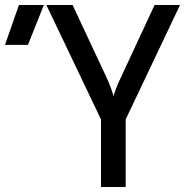

<svg xmlns="http://www.w3.org/2000/svg" viewBox="-154 -750 774 770"><path d="M-134 -570 -78 -730H22L-42 -570ZM251 0V-271L32 -730H137L272 -442Q284 -416 291.5 -395Q299 -374 301 -365Q304 -374 311.5 -395Q319 -416 332 -442L466 -730H568L350 -271V0Z"/></svg>

Font: JetBrains Mono NL Medium
Style: Regular
Weight: 500
Monospace: yes
Designer: Philipp Nurullin, Konstantin Bulenkov
Foundry: JetBrains
Version: Version 2.305; ttfautohint (v1.8.4.7-5d5b)